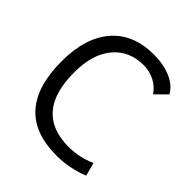

<svg xmlns="http://www.w3.org/2000/svg" viewBox="-195 -834 975 975"><g transform="rotate(45 293.0 -346.5)"><path d="M363.8 9.8Q44.4 9.8 44.4 -347.7Q44.4 -517.1 124.8 -610.1Q205.1 -703.1 352.1 -703.1Q422.4 -703.1 474.6 -680.4Q526.9 -657.7 550.8 -615.7L491.7 -557.1Q468.3 -591.3 431.9 -609.9Q395.5 -628.4 353 -628.4Q251.5 -628.4 190.4 -556.6Q129.4 -484.9 129.4 -352.5Q129.4 -64.9 377 -64.9Q453.1 -64.9 524.4 -96.7L543.5 -24.9Q458 9.8 363.8 9.8Z"/></g></svg>

Font: CaskaydiaMono NF SemiLight
Style: Regular
Weight: 350
Designer: Aaron Bell
Foundry: Saja Typeworks
Version: Version 2111.001; ttfautohint (v1.8.4);Nerd Fonts 3.1.1